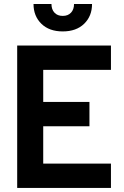

<svg xmlns="http://www.w3.org/2000/svg" viewBox="-20 -924 610 944"><path d="M144.8 -904.2H233Q233 -877.8 247.8 -861.8Q262.5 -845.8 288.5 -845.8Q314.5 -845.8 329.2 -861.8Q344 -877.8 344 -904.2H432.5Q432.5 -845 393.8 -807.2Q355 -769.5 288.5 -769.5Q222 -769.5 183.4 -807.2Q144.8 -845 144.8 -904.2ZM64.5 -700H192.5V0H64.5ZM84.5 -422.8H419.8V-303.2H84.5ZM84.5 -700H525.5V-580.5H84.5ZM84.5 -119.5H525.5V0H84.5Z"/></svg>

Font: Haskoy
Style: Regular
Weight: 400
Designer: Ertekin Erdin
Foundry: Ertekin Erdin
Version: Version 1.500